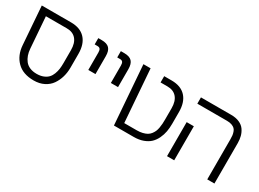

<svg xmlns="http://www.w3.org/2000/svg" viewBox="-31 -1105 2212 1641"><g transform="rotate(30 1075.0 -285.0)"><path d="M518.1 -377.9V-242.2Q518.1 -194.3 505.6 -150.9Q493.2 -107.4 468 -70.8Q442.9 -34.2 399.4 -12.2Q356 9.8 298.8 9.8Q192.4 9.8 133.5 -49.6Q74.7 -108.9 67.9 -205.1L40 -580.1H329.1Q420.4 -580.1 469.2 -527.6Q518.1 -475.1 518.1 -377.9ZM323.2 -518.1H116.2L139.2 -211.9Q141.6 -177.2 151.4 -149.4Q161.1 -121.6 178.7 -99.1Q196.3 -76.7 225.3 -64.2Q254.4 -51.8 293 -51.8Q330.6 -51.8 358.6 -63.2Q386.7 -74.7 403.3 -92.5Q419.9 -110.4 429.9 -136.7Q439.9 -163.1 443.4 -189Q446.8 -214.8 446.8 -246.1V-374Q446.8 -443.4 414.8 -480.7Q382.8 -518.1 323.2 -518.1Z M730.5 -478V-301.8H659.7V-474.1Q659.7 -497.1 651.6 -507.6Q643.6 -518.1 625.5 -518.1H597.7V-580.1H631.8Q683.6 -580.1 707 -555.7Q730.5 -531.2 730.5 -478Z M953.1 -478V-301.8H882.3V-474.1Q882.3 -497.1 874.3 -507.6Q866.2 -518.1 848.1 -518.1H820.3V-580.1H854.5Q906.2 -580.1 929.7 -555.7Q953.1 -531.2 953.1 -478Z M1510.7 -377.9V-262.2Q1510.7 -220.7 1504.2 -184.3Q1497.6 -147.9 1481.2 -113.3Q1464.8 -78.6 1439.5 -54.2Q1414.1 -29.8 1373.8 -14.9Q1333.5 0 1281.7 0H1086.9L1043 -580.1H1113.8L1152.8 -62H1275.9Q1307.1 -62 1332 -68.1Q1356.9 -74.2 1374 -84Q1391.1 -93.8 1403.3 -109.6Q1415.5 -125.5 1422.6 -141.6Q1429.7 -157.7 1433.6 -179.9Q1437.5 -202.1 1438.7 -221.4Q1439.9 -240.7 1439.9 -266.1V-374Q1439.9 -443.4 1407.7 -480.7Q1375.5 -518.1 1315.9 -518.1H1248V-580.1H1321.8Q1413.1 -580.1 1461.9 -527.6Q1510.7 -475.1 1510.7 -377.9Z M2078.6 -397.9V0H2007.8V-394Q2007.8 -416.5 2006.1 -431.9Q2004.4 -447.3 1998.5 -464.8Q1992.7 -482.4 1981.7 -493.2Q1970.7 -503.9 1951.2 -511Q1931.6 -518.1 1903.8 -518.1H1610.8V-580.1H1909.7Q1956.5 -580.1 1990.7 -564.9Q2024.9 -549.8 2043.5 -523.2Q2062 -496.6 2070.3 -465.6Q2078.6 -434.6 2078.6 -397.9ZM1610.8 -335.9H1681.6V0H1610.8Z"/></g></svg>

Font: LT Superior
Style: Regular
Weight: 400
Designer: Daniel Lyons
Foundry: LyonsType
Version: Version 1.000